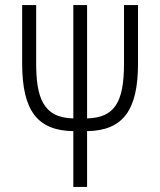

<svg xmlns="http://www.w3.org/2000/svg" viewBox="-20 -734 628 754"><path d="M522 -714H467V-485C467 -332 430 -272 322 -269V-714H268V-269C147 -271 122 -355 122 -487V-714H67V-485C67 -298 128 -221 268 -219V0H322V-219C466 -221 522 -305 522 -485Z"/></svg>

Font: Noto Sans UI Condensed Light
Style: Regular
Weight: 300
Width: 3
Designer: Monotype Design Team
Foundry: Monotype Imaging Inc.
Version: Version 1.901